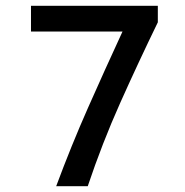

<svg xmlns="http://www.w3.org/2000/svg" viewBox="-20 -643 640 663"><path d="M174 0Q226 -140 284 -271Q342 -402 403 -534H87V-623H525V-566Q457 -426 395 -287.5Q333 -149 283 0Z"/></svg>

Font: Inconsolata Expanded SemiBold
Style: Regular
Weight: 600
Width: 7
Monospace: yes
Designer: Raph Levien, Cyreal, Brenton Simpson
Foundry: Raph Levien, Cyreal, Google
Version: Version 3.001; ttfautohint (v1.8.2.53-6de2)